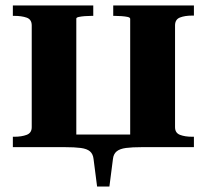

<svg xmlns="http://www.w3.org/2000/svg" viewBox="-20 -538 755 702"><path d="M96 -445Q96 -467 77.5 -473.5Q59 -480 32 -480H27V-518H321V-480H316Q303 -480 290 -479Q277 -478 268 -476Q259 -474 259 -470V0H27V-38H32Q59 -38 77.5 -45Q96 -52 96 -73ZM456 -469Q456 -474 447 -476Q438 -478 424.5 -479Q411 -480 399 -480H394V-518H689V-481H683Q656 -481 638 -474Q620 -467 620 -445V-73Q620 -52 638 -45Q656 -38 683 -38H689V0H456ZM159 0V-46H556V0H499Q463 0 440.5 3Q418 6 406.5 15.5Q395 25 393 43L380 144H335L322 43Q320 25 309 15.5Q298 6 275.5 3Q253 0 217 0Z"/></svg>

Font: Roboto Serif 120pt Expanded SemiBold
Style: Regular
Weight: 600
Width: 7
Designer: Greg Gazdowicz
Foundry: Commercial Type
Version: Version 1.008